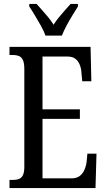

<svg xmlns="http://www.w3.org/2000/svg" viewBox="-20 -951 539 971"><path d="M28 0V-41H45Q63 -41 76 -46Q89 -51 96 -65.5Q103 -80 103 -107V-602Q103 -633 95.5 -648Q88 -663 75 -668Q62 -673 45 -673H28V-714H438L442 -540H396L392 -582Q391 -604 383.5 -623Q376 -642 361.5 -653.5Q347 -665 322 -665H195V-398H384V-350H195V-49H341Q367 -49 382.5 -60.5Q398 -72 406.5 -91Q415 -110 418 -132L422 -174H468L463 0ZM210 -771Q202 -794 187 -820.5Q172 -847 156.5 -873Q141 -899 128 -918V-931H165Q179 -915 194.5 -898Q210 -881 224.5 -863Q239 -845 251 -826Q263 -845 277.5 -863Q292 -881 307.5 -898Q323 -915 337 -931H374V-918Q362 -899 346 -873Q330 -847 316 -820.5Q302 -794 293 -771Z"/></svg>

Font: Noto Serif Khmer ExtraCondensed
Style: Regular
Weight: 400
Width: 2
Designer: Danh Hong and the Monotype Design Team
Foundry: Monotype Imaging Inc.
Version: Version 2.004